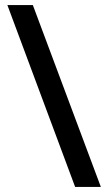

<svg xmlns="http://www.w3.org/2000/svg" viewBox="-20 -734 424 754"><path d="M109 -714H9L275 0H376Z"/></svg>

Font: Noto Sans Gunjala Gondi Medium
Style: Regular
Weight: 500
Designer: Ek Type
Foundry: Ek Type
Version: Version 1.004